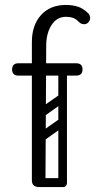

<svg xmlns="http://www.w3.org/2000/svg" viewBox="-20 -756 395 777"><path d="M137 1Q125 1 117 -5.5Q109 -12 109 -26V-586Q109 -654 146 -695Q183 -736 247 -736Q273 -736 295 -729Q317 -722 336 -703Q341 -699 342.5 -694Q344 -689 345 -684Q345 -674 338 -666Q331 -658 321 -658Q312 -658 306.5 -661.5Q301 -665 294 -672Q278 -688 247 -688Q210 -688 188.5 -654.5Q167 -621 167 -571L164 -26Q164 -12 155.5 -5.5Q147 1 137 1ZM55 -450Q29 -450 29 -475Q29 -500 55 -500H288Q314 -500 314 -475Q314 -450 288 -450ZM133 -192Q123 -207 137 -216L214 -270Q229 -280 238 -266Q249 -251 235 -242L158 -187Q152 -183 145 -184Q138 -185 133 -192ZM133 -290Q123 -305 137 -314L214 -368Q229 -378 238 -364Q249 -349 235 -340L158 -285Q152 -281 145 -282Q138 -283 133 -290ZM233 1Q216 1 216 -16V-457Q216 -474 233 -474Q251 -474 251 -458V-17Q251 1 233 1ZM120 -17Q120 -35 137 -35H234Q251 -35 251 -18Q251 1 235 1H137Q130 1 125 -3.5Q120 -8 120 -17Z"/></svg>

Font: Nsibidi Libre Uzo
Style: Regular
Weight: 400
Designer: Oluwaseun Badejo
Version: Version 1.021